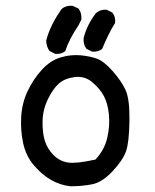

<svg xmlns="http://www.w3.org/2000/svg" viewBox="-20 -651 540 667"><path d="M224.6 -3.9Q189.5 -7.8 158.2 -25.4Q127 -43 98.6 -75.7Q70.3 -108.4 60.5 -153.3Q50.8 -198.2 53.7 -246.1Q56.6 -293.9 76.2 -335Q95.7 -376 125 -408.2Q154.3 -440.4 189.5 -451.2Q224.6 -461.9 258.3 -459Q292 -456.1 316.4 -447.3Q340.8 -438.5 371.1 -404.3Q401.4 -370.1 416 -338.9Q430.7 -307.6 429.7 -232.4Q428.7 -157.2 418 -126Q407.2 -94.7 371.1 -56.2Q335 -17.6 299.8 -10.7Q264.6 -3.9 224.6 -3.9ZM311.5 -96.7Q342.8 -129.9 352.5 -171.9Q362.3 -213.9 358.4 -252.9Q354.5 -292 340.8 -317.4Q327.1 -342.8 300.8 -365.2Q274.4 -387.7 239.7 -383.3Q205.1 -378.9 184.6 -360.8Q164.1 -342.8 146.5 -306.6Q128.9 -270.5 127.9 -230.5Q127 -190.4 135.7 -162.1Q144.5 -133.8 166 -112.3Q187.5 -90.8 216.3 -86.4Q245.1 -82 311.5 -96.7ZM171.9 -463.9 152.3 -473.6Q140.6 -489.3 140.6 -510.7Q148.4 -540 162.1 -566.9Q175.8 -593.8 193.4 -619.1Q209 -632.8 232.4 -630.9L252.9 -621.1Q264.6 -605.5 262.7 -583L252.9 -563.5Q218.8 -512.7 207 -473.6Q193.4 -461.9 171.9 -463.9ZM299.8 -471.7 280.3 -481.4Q268.6 -497.1 270.5 -518.6Q282.2 -565.4 313.5 -605.5Q329.1 -619.1 350.6 -617.2L370.1 -607.4Q381.8 -593.8 379.9 -571.3Q366.2 -549.8 355.5 -527.3Q344.7 -504.9 335 -481.4Q321.3 -469.7 299.8 -471.7Z"/></svg>

Font: JasonHandwriting1
Style: Regular
Weight: 400
Version: Version 1.48.20